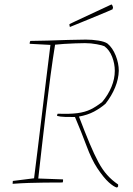

<svg xmlns="http://www.w3.org/2000/svg" viewBox="-20 -825 602 868"><path d="M37 6Q37 -2 38 -7L134 -19Q141 -72 149.5 -143Q158 -214 168 -295Q178 -376 188 -460Q198 -544 208 -622L114 -627Q114 -634 117 -640Q149 -640 195 -641.5Q241 -643 288 -644.5Q335 -646 368 -646Q397 -646 425 -641.5Q453 -637 466 -628Q489 -609 503 -574Q517 -539 517 -505Q516 -468 500.5 -430Q485 -392 457 -356Q434 -336 405 -320.5Q376 -305 337 -298Q364 -227 385 -177Q406 -127 424.5 -92.5Q443 -58 464.5 -34Q486 -10 514 9V18L509 23Q495 20 472 -0.5Q449 -21 419 -66Q394 -104 371 -166Q348 -228 319 -296Q296 -296 274 -296.5Q252 -297 238 -301Q238 -308 241 -311Q296 -309 330 -313.5Q364 -318 389 -330Q414 -342 442 -364Q469 -396 484 -432.5Q499 -469 499 -505Q499 -537 487 -568Q475 -599 452 -616Q444 -620 417.5 -625Q391 -630 364 -630Q346 -630 320 -629Q294 -628 269.5 -626.5Q245 -625 229 -623Q219 -562 208.5 -484Q198 -406 188 -322.5Q178 -239 169 -160Q160 -81 153 -18L265 -14Q265 -10 265 -7Q265 -4 263 0Q216 0 180 0.5Q144 1 110.5 2Q77 3 37 6ZM296 -703Q294 -709 294 -713V-716L321 -729L469 -798L484 -805Q489 -801 491 -792L489 -783Q485 -781 461.5 -771Q438 -761 406 -748Q374 -735 344 -722.5Q314 -710 296 -703Z"/></svg>

Font: Labrada Thin
Style: Italic
Weight: 100
Italic angle: -7°
Designer: Mercedes Jáuregui
Foundry: Omnibus-Type Team
Version: Version 1.000; ttfautohint (v1.8.4.7-5d5b)